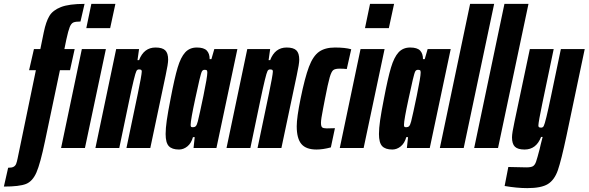

<svg xmlns="http://www.w3.org/2000/svg" viewBox="-104 -763 3035 990"><path d="M-13 53 81 -401H46L71 -510H104L122 -598Q133 -651 150.5 -680.5Q168 -710 210 -726.5Q252 -743 332 -743L311 -652Q285 -652 274 -647Q263 -642 255.5 -623.5Q248 -605 238 -559L228 -510H281L257 -401H205L128 -35Q104 80 84 126Q64 172 30 185.5Q-4 199 -84 199L-62 102Q-43 102 -34 97Q-25 92 -21 82.5Q-17 73 -13 53ZM341 -618 367 -743H491L464 -618ZM211 0 318 -510H442L334 0Z M495 -510H613L605 -453H613Q638 -518 698 -518Q733 -518 748 -503.5Q763 -489 763 -455Q763 -434 750 -374L671 0H548L607 -282Q626 -373 627 -394Q627 -401 623.5 -403Q620 -405 612 -405Q604 -405 599.5 -397Q595 -389 585.5 -350Q576 -311 562 -244L511 0H388Z M750 -72Q750 -101 756 -143Q762 -185 776 -256Q796 -361 812 -414.5Q828 -468 851 -493Q874 -518 911 -518Q947 -518 962 -502.5Q977 -487 977 -458H986L1001 -510H1120L1012 0H894L900 -56H891Q882 -24 862 -8Q842 8 819 8Q783 8 766.5 -9.5Q750 -27 750 -72ZM916 -137Q925 -173 945 -269.5Q965 -366 965 -389Q965 -399 961.5 -401Q958 -403 951 -403Q942 -403 937.5 -395.5Q933 -388 924.5 -352Q916 -316 903 -255Q879 -144 879 -119Q879 -111 881.5 -109Q884 -107 891 -107Q900 -107 905.5 -112.5Q911 -118 916 -137Z M1171 -510H1289L1281 -453H1289Q1314 -518 1374 -518Q1409 -518 1424 -503.5Q1439 -489 1439 -455Q1439 -434 1426 -374L1347 0H1224L1283 -282Q1302 -373 1303 -394Q1303 -401 1299.5 -403Q1296 -405 1288 -405Q1280 -405 1275.5 -397Q1271 -389 1261.5 -350Q1252 -311 1238 -244L1187 0H1064Z M1426 -112Q1426 -157 1446 -255Q1468 -363 1489 -418.5Q1510 -474 1541 -496Q1572 -518 1623 -518Q1676 -518 1707 -509L1684 -407Q1669 -409 1647 -409Q1625 -409 1615 -402Q1605 -395 1596 -364Q1587 -333 1572 -255L1562 -203Q1551 -148 1551 -130Q1551 -111 1557.5 -106Q1564 -101 1581 -101Q1607 -101 1623 -102L1602 -3Q1561 8 1528 8Q1474 8 1450 -20.5Q1426 -49 1426 -112Z M1778 -618 1804 -743H1928L1901 -618ZM1648 0 1755 -510H1879L1771 0Z M1850 -72Q1850 -101 1856 -143Q1862 -185 1876 -256Q1896 -361 1912 -414.5Q1928 -468 1951 -493Q1974 -518 2011 -518Q2047 -518 2062 -502.5Q2077 -487 2077 -458H2086L2101 -510H2220L2112 0H1994L2000 -56H1991Q1982 -24 1962 -8Q1942 8 1919 8Q1883 8 1866.5 -9.5Q1850 -27 1850 -72ZM2016 -137Q2025 -173 2045 -269.5Q2065 -366 2065 -389Q2065 -399 2061.5 -401Q2058 -403 2051 -403Q2042 -403 2037.5 -395.5Q2033 -388 2024.5 -352Q2016 -316 2003 -255Q1979 -144 1979 -119Q1979 -111 1981.5 -109Q1984 -107 1991 -107Q2000 -107 2005.5 -112.5Q2011 -118 2016 -137Z M2164 0 2320 -743H2444L2287 0Z M2341 0 2497 -743H2621L2464 0Z M2498 196 2517 98 2610 100Q2634 100 2644 94Q2654 88 2660 71Q2666 54 2679 4Q2680 -1 2684 -18L2694 -57H2686Q2661 8 2601 8Q2566 8 2551 -6.5Q2536 -21 2536 -55Q2536 -76 2549 -136L2628 -510H2751L2692 -228Q2673 -137 2672 -116Q2672 -109 2675.5 -107Q2679 -105 2687 -105Q2695 -105 2699.5 -113Q2704 -121 2713.5 -160Q2723 -199 2737 -266L2788 -510H2911L2817 -63Q2790 64 2772.5 114.5Q2755 165 2721 186Q2687 207 2615 207Q2562 207 2498 196Z"/></svg>

Font: Saira Ultra Condensed Black
Style: Italic
Weight: 900
Width: 1
Italic angle: -12°
Designer: Hector Gatti with collaboration of the Omnibus-Type team
Foundry: Omnibus-Type
Version: Version 1.001; ttfautohint (v1.8)